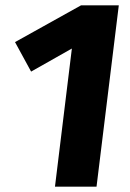

<svg xmlns="http://www.w3.org/2000/svg" viewBox="-20 -696 486 716"><path d="M185 0 248 -515 96 -429 36 -539 282 -676H423L340 0Z"/></svg>

Font: Szlgxwxxxixliatcpuztgldltzi
Style: Regular
Weight: 700
Italic angle: -8°
Designer: Carrois Corporate & Edenspiekermann
Foundry: Carrois Corporate GbR & Edenspiekermann AG
Version: Version 2.001